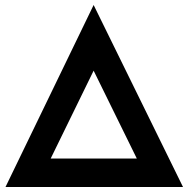

<svg xmlns="http://www.w3.org/2000/svg" viewBox="-20 -749 753 769"><path d="M2 0 355 -729 713 0ZM183 -114H528L355 -466Z"/></svg>

Font: Lexend Deca SemiBold
Style: Regular
Weight: 600
Designer: Bonnie Shaver-Troup, Thomas Jockin
Foundry: Lexend
Version: Version 1.008; ttfautohint (v1.8.4.7-5d5b)